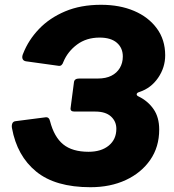

<svg xmlns="http://www.w3.org/2000/svg" viewBox="-20 -772 726 802"><path d="M358 10Q211 10 131 -55.5Q51 -121 30 -237Q28 -248 31.5 -256.5Q35 -265 46 -266L170 -282Q185 -284 189 -266Q206 -200 244 -169Q282 -138 350 -138Q403 -138 434.5 -164Q466 -190 466 -234Q466 -265 443.5 -285.5Q421 -306 378 -306H291Q272 -306 275 -322L289 -429Q291 -444 311 -444H389Q422 -444 445 -455.5Q468 -467 480.5 -488Q493 -509 493 -536Q493 -572 468 -593.5Q443 -615 396 -615Q341 -615 302 -586Q263 -557 245 -514Q239 -495 225 -497L88 -516Q77 -518 74 -527Q71 -536 77 -549Q99 -605 143 -651Q187 -697 252 -724.5Q317 -752 402 -752Q480 -752 540 -726.5Q600 -701 635 -653.5Q670 -606 670 -541Q670 -490 640.5 -447Q611 -404 563 -388Q552 -385 551 -379Q550 -373 559 -369Q598 -350 621.5 -316Q645 -282 645 -231Q645 -158 607.5 -104Q570 -50 505.5 -20Q441 10 358 10Z"/></svg>

Font: Libre Franklin ExtraBold
Style: Italic
Weight: 800
Italic angle: -8°
Designer: Pablo Impallari, Rodrigo Fuenzalida, Nhung Nguyen
Foundry: Impallari Type
Version: Version 3.000